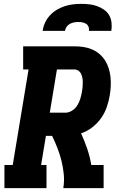

<svg xmlns="http://www.w3.org/2000/svg" viewBox="-20 -975 640 995"><path d="M3 0V-120H46L128 -615H100V-735H366Q389 -735 412.5 -731.5Q436 -728 457 -719Q478 -710 495 -695.5Q512 -681 524 -662.5Q536 -644 543 -622Q550 -600 552.5 -577Q555 -554 554 -530Q553 -506 549 -482Q544 -451 533.5 -420.5Q523 -390 504 -363Q485 -336 458 -315Q431 -294 400 -284Q418 -245 432 -204Q446 -163 453 -120H517V0H308Q314 -36 310.5 -72Q307 -108 298.5 -142Q290 -176 277.5 -208Q265 -240 250 -271H218L193 -120H221V0ZM238 -391H319Q337 -391 354 -402Q371 -413 381 -429.5Q391 -446 396.5 -464.5Q402 -483 405 -501Q407 -512 408 -524Q409 -536 409 -548Q409 -560 407 -571Q405 -582 400.5 -592Q396 -602 386.5 -608.5Q377 -615 366 -615H275ZM201 -815Q204 -837 213.5 -857.5Q223 -878 238.5 -895Q254 -912 274 -924Q294 -936 315.5 -943Q337 -950 358.5 -952.5Q380 -955 402 -955Q423 -955 444 -952.5Q465 -950 484 -943Q503 -936 519.5 -924.5Q536 -913 546 -895.5Q556 -878 558 -857Q560 -836 557 -815H441Q443 -826 439 -836Q435 -846 426.5 -851.5Q418 -857 407.5 -859Q397 -861 386 -861Q375 -861 364 -859Q353 -857 342.5 -851.5Q332 -846 325 -836Q318 -826 317 -815Z"/></svg>

Font: Iosevka Curly Slab HvExObl
Style: Regular
Weight: 900
Width: 7
Italic angle: -9°
Monospace: yes
Designer: Belleve Invis
Foundry: Belleve Invis
Version: Version 11.1.0; ttfautohint (v1.8.3)